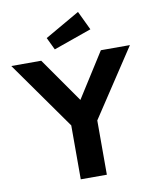

<svg xmlns="http://www.w3.org/2000/svg" viewBox="-100 -1011 881 1087"><g transform="rotate(-10 340.0 -468.0)"><path d="M275 0V-310L-1 -700H171L351 -443L514 -700H681L425 -312V0ZM258 -750 224 -821 424 -936 476 -827Z"/></g></svg>

Font: Readex Pro SemiBold
Style: Regular
Weight: 600
Designer: Bonnie Shaver-Troup, Thomas Jockin
Foundry: Lexend
Version: Version 1.204; ttfautohint (v1.8.4.7-5d5b)